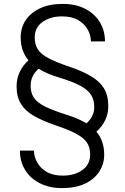

<svg xmlns="http://www.w3.org/2000/svg" viewBox="-20 -732 640 984"><path d="M298 232Q233 232 184 207Q135 182 108.5 138.5Q82 95 82 40H154Q154 70 170 99.5Q186 129 218.5 148.5Q251 168 302 168Q362 168 402 139.5Q442 111 442 60Q442 24 426 -0.5Q410 -25 371.5 -46Q333 -67 264 -90Q200 -112 155.5 -137Q111 -162 88 -198.5Q65 -235 65 -289Q65 -329 81 -363Q97 -397 126 -423Q86 -470 86 -541Q86 -589 111 -627.5Q136 -666 184.5 -689Q233 -712 302 -712Q368 -712 416.5 -687Q465 -662 491.5 -618.5Q518 -575 518 -520H446Q446 -550 430 -579.5Q414 -609 381.5 -628.5Q349 -648 298 -648Q238 -648 198 -619.5Q158 -591 158 -540Q158 -504 174 -479Q190 -454 229 -433.5Q268 -413 336 -390Q401 -368 445.5 -342Q490 -316 512.5 -279.5Q535 -243 535 -187Q535 -149 519 -116Q503 -83 474 -57Q514 -10 514 61Q514 108 489 147Q464 186 416 209Q368 232 298 232ZM321 -144Q382 -125 423 -100Q463 -135 463 -183Q463 -221 446 -247Q429 -273 389 -294Q349 -315 279 -336Q218 -354 178 -380Q137 -344 137 -293Q137 -256 154 -231Q171 -206 211 -186Q251 -166 321 -144Z"/></svg>

Font: DM Mono Light
Style: Regular
Weight: 300
Designer: Colophon Foundry
Foundry: Colophon Foundry
Version: Version 1.000; ttfautohint (v1.8.2.53-6de2)